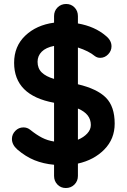

<svg xmlns="http://www.w3.org/2000/svg" viewBox="-20 -821 637 966"><path d="M372 2V64Q372 90 354.5 107.5Q337 125 311 125Q286 125 269 107.5Q252 90 252 64V8Q198 3 153.5 -15Q109 -33 67 -69Q40 -93 40 -122Q40 -145 57 -162.5Q74 -180 98 -180Q117 -180 132 -168Q163 -143 191 -128.5Q219 -114 252 -109V-304Q51 -341 51 -505Q51 -588 107 -641.5Q163 -695 252 -707V-740Q252 -766 269.5 -783.5Q287 -801 313 -801Q338 -801 355 -783.5Q372 -766 372 -740V-703Q457 -688 512 -641Q541 -618 541 -588Q541 -565 524 -547.5Q507 -530 484 -530Q469 -530 457 -539Q427 -564 372 -582V-397Q469 -374 513 -329.5Q557 -285 557 -199Q557 -122 505 -69Q453 -16 372 2ZM252 -424V-590Q211 -582 190 -561Q169 -540 169 -510Q169 -477 190 -456.5Q211 -436 252 -424ZM437 -192Q437 -220 421 -240.5Q405 -261 372 -275V-118Q401 -130 419 -149.5Q437 -169 437 -192Z"/></svg>

Font: Quicksand
Style: Bold
Weight: 700
Version: Version 3.000